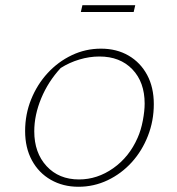

<svg xmlns="http://www.w3.org/2000/svg" viewBox="-20 -708 678 734"><path d="M280 6Q221 6 174.5 -20.5Q128 -47 102 -95Q76 -143 76 -207Q76 -271 99 -328Q122 -385 162 -428.5Q202 -472 254.5 -497Q307 -522 366 -522Q426 -522 471.5 -495.5Q517 -469 542.5 -421.5Q568 -374 568 -310Q568 -246 545.5 -188.5Q523 -131 483.5 -87.5Q444 -44 391.5 -19Q339 6 280 6ZM282 -22Q352 -22 413 -65Q474 -108 506 -181Q519 -210 526 -247Q533 -284 533 -312Q533 -394 486 -443Q439 -492 360 -492Q322 -492 283.5 -480.5Q245 -469 212 -448Q164 -396 137.5 -332Q111 -268 111 -206Q111 -124 158 -73Q205 -22 282 -22ZM289 -662 295 -688H497L491 -662Z"/></svg>

Font: Piazzolla SC Thin
Style: Italic
Weight: 100
Italic angle: -11.3°
Designer: Juan Pablo del Peral
Foundry: Huerta Tipografica
Version: Version 1.330